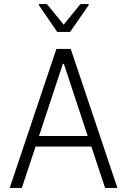

<svg xmlns="http://www.w3.org/2000/svg" viewBox="-20 -930 629 950"><path d="M259 -688H330L561 0H500L432 -205H156L88 0H28ZM414 -257 296 -614H291L173 -257ZM172 -905V-910H212L295 -808L378 -910H419V-905L327 -772H263Z"/></svg>

Font: Saira SemiCondensed Light
Style: Regular
Weight: 300
Width: 4
Designer: Hector Gatti with collaboration of the Omnibus-Type team
Foundry: Omnibus-Type
Version: Version 0.072; ttfautohint (v1.8)